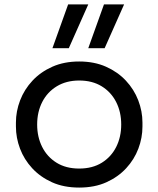

<svg xmlns="http://www.w3.org/2000/svg" viewBox="-20 -830 716 868"><path d="M338 18Q268 18 215 -6Q162 -30 125.5 -69.5Q89 -109 70.5 -158Q52 -207 52 -258V-276Q52 -327 71 -376.5Q90 -426 127 -465.5Q164 -505 217 -528.5Q270 -552 338 -552Q406 -552 459 -528.5Q512 -505 549 -465.5Q586 -426 605 -376.5Q624 -327 624 -276V-258Q624 -207 605.5 -158Q587 -109 550.5 -69.5Q514 -30 461 -6Q408 18 338 18ZM338 -68Q398 -68 440.5 -94.5Q483 -121 505.5 -166Q528 -211 528 -267Q528 -324 505 -369Q482 -414 439.5 -440Q397 -466 338 -466Q280 -466 237 -440Q194 -414 171 -369Q148 -324 148 -267Q148 -211 170.5 -166Q193 -121 235.5 -94.5Q278 -68 338 -68ZM453 -612H379L450 -810H541ZM291 -612H217L288 -810H379Z"/></svg>

Font: Sora Variable
Style: Regular
Weight: 400
Designer: Jonathan Barnbrook, Julián Moncada
Foundry: Barnbrook Fonts
Version: Version 2.000